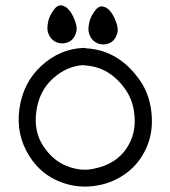

<svg xmlns="http://www.w3.org/2000/svg" viewBox="-20 -685 630 710"><path d="M299.3 -506.3Q420.9 -499 498.5 -386.2Q537.6 -329.6 541.5 -250Q545.4 -170.4 503.4 -105Q476.6 -63 433.8 -35.6Q391.1 -8.3 342.3 0.5Q269 14.2 200.4 -13.4Q131.8 -41 90.3 -105Q38.1 -185.5 51.8 -282.7Q65.4 -379.9 133.3 -441.9Q201.2 -503.9 287.6 -507.8Q293.5 -508.3 299.3 -506.3ZM288.1 -444.3Q226.1 -440.4 175.5 -394.5Q125 -348.6 114.5 -274.4Q104 -200.2 139.2 -146.2Q174.3 -92.3 225.1 -71.8Q275.9 -51.3 321.8 -60.1Q409.7 -76.2 449.7 -139.2Q481 -187.5 478 -248Q475.1 -308.6 445.3 -352.1Q386.7 -437 295.9 -442.9Q292 -442.9 288.1 -444.3ZM359.4 -661.1Q384.3 -657.2 401.9 -621.1Q419.4 -585 414.1 -563.7Q408.7 -542.5 395.5 -532Q382.3 -521.5 364.7 -520.8Q347.2 -520 334 -528.3Q320.8 -536.6 314.2 -549.3Q307.6 -562 307.1 -574.7Q306.6 -587.4 310.8 -604.7Q314.9 -622.1 329.3 -642.8Q343.8 -663.6 359.4 -661.1ZM207.5 -665Q232.4 -661.1 250 -625Q267.6 -588.9 262.2 -567.6Q256.8 -546.4 243.7 -535.9Q230.5 -525.4 212.9 -524.7Q195.3 -523.9 182.1 -532.2Q168.9 -540.5 162.4 -553.2Q155.8 -565.9 155.3 -578.6Q154.8 -591.3 158.9 -608.6Q163.1 -626 177.5 -646.7Q191.9 -667.5 207.5 -665Z"/></svg>

Font: Chilanka
Style: Regular
Weight: 400
Designer: Santhosh Thottingal <santhosh.thottingal@gmail.com>
Foundry: Swathanthra Malayalam Computing(SMC)
Version: Version 1.3; 20181103